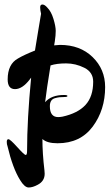

<svg xmlns="http://www.w3.org/2000/svg" viewBox="-20 -812 486 851"><path d="M177 -57 178 -42Q178 -9 147 7Q125 19 107 19Q89 19 69 -14Q36 -67 13 -165Q10 -172 10 -183.5Q10 -195 17.5 -195Q25 -195 56.5 -160Q88 -125 94 -125Q100 -125 100 -143Q100 -282 118 -468Q116 -466 112 -460Q79 -417 46.5 -417Q14 -417 14 -460Q14 -528 60 -553Q87 -569 135 -588Q140 -620 150 -679.5Q160 -739 162 -751Q158 -767 158 -779.5Q158 -792 168 -792Q178 -792 190 -778Q207 -761 217 -728Q227 -695 227 -675Q227 -655 223 -629L220 -611Q238 -613 246 -613Q335 -613 390.5 -559Q446 -505 446 -426Q446 -325 391 -251Q336 -177 235 -177Q188 -177 168 -196Q168 -132 177 -57ZM180 -359Q207 -391 264 -391Q279 -391 279 -386.5Q279 -382 265.5 -382Q252 -382 243.5 -381Q235 -380 224 -377Q201 -371 201 -341Q201 -293 238 -293Q245 -293 257 -295Q325 -310 359 -347Q393 -384 393 -450Q393 -492 354 -511.5Q315 -531 273 -531Q231 -531 204 -522Q186 -412 180 -359Z"/></svg>

Font: Devonshire
Style: Regular
Weight: 400
Designer: Astigmatic (AOETI)
Foundry: Astigmatic (AOETI)
Version: Version 1.001